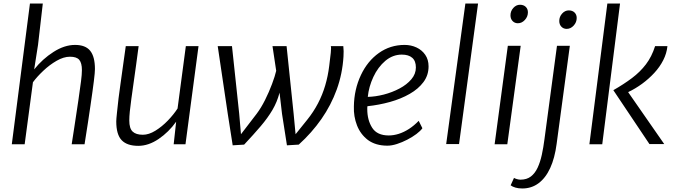

<svg xmlns="http://www.w3.org/2000/svg" viewBox="-20 -819 3819 1090"><path d="M47 0 150 -799H223L196 -565L174 -425Q221.5 -484.5 283.8 -524.2Q346 -564 406 -564Q465.5 -564 492.2 -530.5Q519 -497 519 -427Q519 -418 517.5 -401Q516 -384 512.8 -358.2Q509.5 -332.5 504.8 -297.8Q500 -263 493.5 -218.8Q487 -174.5 478.8 -120Q470.5 -65.5 460 0H387Q388 -6.5 392 -32.8Q396 -59 401.5 -94Q407 -129 412 -163.5Q417 -198 420.8 -222.2Q424.5 -246.5 425 -250Q435 -320 440 -358.2Q445 -396.5 445 -421Q445 -461 430.2 -479Q415.5 -497 377 -497Q341.5 -497 301.5 -474Q261.5 -451 225.8 -417.2Q190 -383.5 167 -352L120 0Z M765 9Q701.5 9 670.8 -23Q640 -55 640 -130Q640 -142 644 -178.8Q648 -215.5 653 -261Q657.5 -296.5 663.8 -341Q670 -385.5 677.5 -439.5Q685 -493.5 694 -557H767Q759 -496.5 752.8 -451Q746.5 -405.5 741.8 -372.5Q737 -339.5 734 -317Q731 -294.5 729 -280.8Q727 -267 726 -260Q720 -216 717 -186.5Q714 -157 714 -135Q714 -90 733 -72Q752 -54 791 -54Q825 -54 862.2 -77Q899.5 -100 932.8 -134.5Q966 -169 988 -203L1035 -557H1107L1033 0H966L980 -128Q938 -69 880.5 -30Q823 9 765 9Z M1301 6 1273 -173 1216 -557H1297L1338 -173L1348 -57L1437 -173Q1462 -206 1484.8 -251.5Q1507.5 -297 1524.2 -341.8Q1541 -386.5 1548 -417L1527 -557H1607L1647 -173L1658 -57L1724 -139Q1759.5 -183 1785 -231.8Q1810.5 -280.5 1826.2 -333.8Q1842 -387 1849 -445Q1854.5 -487 1857.8 -519Q1861 -551 1858 -557H1929Q1930.5 -543.5 1930.8 -528.2Q1931 -513 1930 -498Q1924 -400 1891.8 -311Q1859.5 -222 1804.8 -143.5Q1750 -65 1676 2L1609 6L1581 -173L1567 -293Q1553.5 -240.5 1526.8 -195Q1500 -149.5 1460 -102.5Q1420 -55.5 1366 2Z M2179 8Q2113 8 2069 -24Q2026.5 -56.5 2006.8 -107Q1987 -157.5 1989 -215Q1990.5 -311.5 2029 -393Q2066.5 -472.5 2131 -518.2Q2195.5 -564 2277 -564Q2313.5 -564 2344.5 -549.5Q2375.5 -535 2394.2 -507.8Q2413 -480.5 2413 -442Q2413 -392 2384 -353Q2355 -314 2305.5 -285.8Q2256 -257.5 2194 -240.2Q2132 -223 2066 -216Q2065.5 -214 2065.2 -209.8Q2065 -205.5 2065 -200Q2065 -137 2093 -93.5Q2121 -50 2187 -50Q2214.5 -50 2243.8 -59.2Q2273 -68.5 2301.8 -87Q2330.5 -105.5 2357 -133L2378 -91Q2367 -75.5 2344 -58.2Q2321 -41 2292 -26Q2263 -11 2233.5 -1.5Q2204 8 2179 8ZM2068 -269Q2111.5 -270 2159 -282.2Q2206.5 -294.5 2248 -316.5Q2289.5 -338.5 2315.2 -368.8Q2341 -399 2341 -436Q2341 -473 2320.2 -491Q2299.5 -509 2261 -509Q2235.5 -509 2212.2 -500.2Q2189 -491.5 2168 -474Q2125.5 -438 2099.5 -382Q2073.5 -326 2068 -269Z M2513 -1 2622 -799H2694L2586 -1Z M2788 0 2863 -559H2936L2860 0ZM2920 -687Q2902 -687 2890 -699.5Q2878 -712 2878 -732Q2878 -756 2894.2 -774Q2910.5 -792 2932 -792Q2952.5 -792 2964.8 -780Q2977 -768 2977 -749Q2977 -724.5 2959.8 -705.8Q2942.5 -687 2920 -687Z M2945 251Q2923.5 251 2906.2 246Q2889 241 2879 233L2898 191Q2903.5 194.5 2914.5 197.8Q2925.5 201 2935 201Q2970.5 201 2994 182.8Q3017.5 164.5 3032.2 132.8Q3047 101 3056 59.5Q3065 18 3071 -29L3142 -559H3215L3140 -2Q3129.5 78.5 3103.5 135Q3077.5 191.5 3037.5 221.2Q2997.5 251 2945 251ZM3197 -655Q3179 -655 3167 -667.5Q3155 -680 3155 -700Q3155 -724 3171.2 -742Q3187.5 -760 3209 -760Q3229.5 -760 3241.8 -748Q3254 -736 3254 -717Q3254 -692.5 3236.8 -673.8Q3219.5 -655 3197 -655Z M3326 0 3428 -799H3500L3399 0ZM3667 -1 3462 -307Q3521.5 -341 3567.8 -375.8Q3614 -410.5 3647 -453.8Q3680 -497 3699 -557H3769Q3765 -516 3745.2 -477.2Q3725.5 -438.5 3694.2 -404.8Q3663 -371 3625 -343.2Q3587 -315.5 3546 -296L3751 -1Z"/></svg>

Font: Koeln Type Sans Light
Style: Italic
Weight: 300
Italic angle: -7.5°
Designer: Eben Sorkin
Foundry: Eben Sorkin
Version: Version 2.001